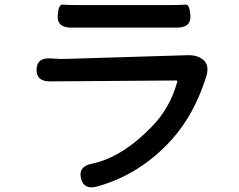

<svg xmlns="http://www.w3.org/2000/svg" viewBox="-20 -771 1040 835"><path d="M403 40Q344 56 332 4Q320 -47 379 -59Q511 -86 641 -221Q720 -302 751 -416Q752 -421 747 -421L198 -417Q137 -417 139 -469Q140 -521 201 -517L215 -516Q243 -514 271 -515L797 -531Q842 -532 867 -508Q892 -484 876 -435Q824 -272 727 -164Q591 -13 403 40ZM289 -651Q228 -651 231 -702Q234 -753 252.5 -751Q271 -749 324 -749H713Q769 -749 787 -751Q805 -753 808 -702Q811 -651 750 -651Z"/></svg>

Font: Resource Han Rounded CN Medium
Style: Regular
Weight: 500
Designer: Cyano Hao (round all glyphs); Ryoko NISHIZUKA 西塚涼子 (kana, bopomofo & ideographs); Paul D. Hunt (Latin, Greek & Cyrillic)
Foundry: Cyano Hao
Version: 0.990